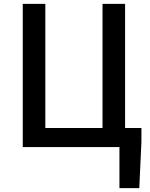

<svg xmlns="http://www.w3.org/2000/svg" viewBox="-20 -756 772 987"><path d="M623 -98V-736H507V-98H213V-736H97V0H594V211H696L707 -27V-98Z"/></svg>

Font: Source Han Sans KR Medium
Style: Regular
Weight: 500
Designer: Ryoko NISHIZUKA (kana & ideographs); Paul D. Hunt (Latin, Greek & Cyrillic); Wenlong ZHANG (bopomofo); Sandoll Communica
Foundry: Adobe Systems Incorporated
Version: Version 1.001;PS 1.001;hotconv 1.0.78;makeotf.lib2.5.61930